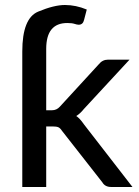

<svg xmlns="http://www.w3.org/2000/svg" viewBox="-20 -745 552 765"><path d="M248 -653.3Q164.1 -653.3 164.1 -550.3V-305.7H187Q205.6 -305.7 218.3 -319.8L373.5 -488.8Q388.2 -507.3 410.2 -507.3H496.1L314 -310.5Q299.8 -292.5 283.7 -282.7Q297.4 -274.4 314.5 -249.5L507.8 0H422.9Q398.4 0 387.7 -18.6L227.1 -223.6Q219.7 -234.9 212.4 -238Q205.1 -241.2 189.9 -241.2H164.1V0H68.8V-540Q68.8 -672.4 132.1 -698.7Q195.3 -725.1 238.8 -725.1Q282.2 -725.1 325.7 -707L314.9 -665.5Q310.5 -646.5 293.5 -646.5Q287.1 -646.5 276.9 -649.9Q266.6 -653.3 248 -653.3Z"/></svg>

Font: Lato-Medium
Style: Regular
Weight: 500
Designer: Lukasz Dziedzic
Foundry: tyPoland Lukasz Dziedzic
Version: Version 2.006; 2014-01-15